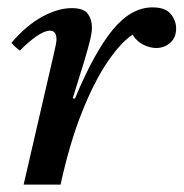

<svg xmlns="http://www.w3.org/2000/svg" viewBox="-20 -500 497 520"><path d="M144 0H44L126 -355Q133 -384 133 -393Q133 -417 115 -417Q101 -417 78.5 -401.5Q56 -386 34 -363Q27 -368 21.5 -373Q16 -378 11 -384Q51 -431 94 -454.5Q137 -478 174 -478Q207 -478 218 -462.5Q229 -447 229 -426Q229 -413 225 -395.5Q221 -378 209 -337L177 -234L183 -233Q235 -358 285 -419Q335 -480 393 -480Q428 -480 442.5 -462Q457 -444 457 -423Q457 -398 441 -384Q425 -370 403 -370Q387 -370 369 -378.5Q351 -387 339 -406Q308 -386 272 -333.5Q236 -281 202.5 -197.5Q169 -114 144 0Z"/></svg>

Font: Tiro Gurmukhi
Style: Italic
Weight: 400
Italic angle: -11°
Designer: Gurmukhi: John Hudson & Fiona Ross, assisted by Paul Hanslow. Latin: John Hudson with Paul Hanslow, assisted by Kaja Soj
Foundry: Tiro Typeworks Ltd.
Version: Version 1.52